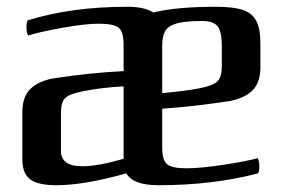

<svg xmlns="http://www.w3.org/2000/svg" viewBox="-20 -534 835 567"><path d="M459 -99V-213Q550 -219 661 -236Q707 -246 728 -269.5Q749 -293 749 -335V-406Q749 -449 737 -472Q725 -495 697.5 -504.5Q670 -514 619 -514Q499 -514 433 -497Q407 -514 356 -514Q191 -514 62 -474Q58 -467 58 -454Q58 -439 63 -429Q93 -439 162 -451.5Q231 -464 271 -464Q316 -464 330.5 -452Q345 -440 345 -402V-324Q244 -319 134 -302Q88 -292 67 -268.5Q46 -245 46 -203V-63Q46 -22 69 -4.5Q92 13 147 13Q228 13 353 -22Q373 13 448 13Q608 13 742 -22Q746 -29 746 -42Q746 -57 741 -67Q710 -58 641 -47.5Q572 -37 530 -37Q488 -37 473.5 -49Q459 -61 459 -99ZM577 -472Q610 -472 622.5 -456.5Q635 -441 635 -399V-338Q635 -306 622 -293.5Q609 -281 568 -273Q526 -265 459 -259V-399Q459 -427 468 -442.5Q477 -458 502.5 -465Q528 -472 577 -472ZM223 -43Q160 -43 160 -88V-199Q160 -222 165.5 -234Q171 -246 184.5 -252.5Q198 -259 227 -265Q285 -276 345 -279V-65Q269 -43 223 -43Z"/></svg>

Font: Federant
Style: Regular
Weight: 400
Designer: Olexa M. Volochay, Alexei Vanyashin, Otto Ludwig Naegele
Foundry: Cyreal (www.cyreal.org)
Version: Version 1.011; ttfautohint (v1.4.1)